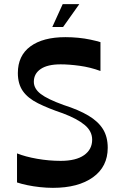

<svg xmlns="http://www.w3.org/2000/svg" viewBox="-20 -892 572 925"><path d="M62 -13V-153Q102 -137 159 -127Q216 -117 272 -117Q346 -117 385 -144.5Q424 -172 424 -219Q424 -260 388 -290Q352 -320 283 -346Q212 -370 163 -394.5Q114 -419 90 -453.5Q66 -488 66 -540Q66 -624 126.5 -668.5Q187 -713 295 -713Q326 -713 357 -710Q388 -707 416 -701Q444 -695 464 -689V-550Q415 -568 364 -575Q313 -582 272 -582Q209 -582 176 -559.5Q143 -537 143 -498Q143 -465 176 -439.5Q209 -414 287 -386Q359 -363 406 -335Q453 -307 476 -270Q499 -233 499 -180Q499 -89 428 -38Q357 13 235 13Q205 13 172.5 9.5Q140 6 111.5 0Q83 -6 62 -13ZM232 -762 282 -872H362L284 -762Z"/></svg>

Font: Ojuju SemiBold
Style: Regular
Weight: 600
Designer: Chisaokwu Joboson, Mirko Velimirovic
Foundry: Udi Foundry
Version: Version 1.000